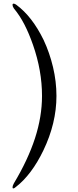

<svg xmlns="http://www.w3.org/2000/svg" viewBox="-20 -748 427 1053"><path d="M56.2 -701.7Q48.8 -712.9 48.8 -720.7Q48.8 -728 54.2 -728Q61 -728 68.8 -722.2Q112.8 -689.9 150.4 -641.4Q188 -592.8 219.2 -528.8Q252 -459 270.8 -379.9Q289.6 -300.8 289.6 -221.7Q289.6 -72.3 217.8 77.1Q185.5 144 147.9 193.8Q110.4 243.7 68.8 275.9Q63.5 280.3 60.1 282.7Q56.6 285.2 53.2 285.2H52.2Q48.8 285.2 48.8 278.8Q48.8 275.4 50.5 269.8Q52.2 264.2 56.2 257.3Q133.3 128.9 171.9 10.3Q210.4 -108.4 210.4 -221.7Q210.4 -360.4 161.1 -501.5Q139.6 -563.5 114 -613.3Q88.4 -663.1 56.2 -701.7Z"/></svg>

Font: Dima Niloofar
Style: Regular
Weight: 400
Designer: R.Balvardi
Foundry: Dima Software Group
Version: Version 3.00;November 13, 2018;FontCreator 11.5.0.2427 64-bi